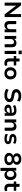

<svg xmlns="http://www.w3.org/2000/svg" viewBox="3626 -4398 953 8244"><g transform="rotate(90 4102.0 -276.5)"><path d="M93 0V-705H208L589 -200H585V-705H714V0H594L218 -500H223V0Z M1074 10Q1012 10 969.5 -13Q927 -36 905 -83Q883 -130 883 -200V-498H1017V-204Q1017 -172 1027 -148.5Q1037 -125 1058 -112.5Q1079 -100 1112 -100Q1146 -100 1173.5 -116.5Q1201 -133 1217 -161.5Q1233 -190 1233 -224V-498H1367V0H1244V-103Q1219 -49 1176.5 -19.5Q1134 10 1074 10Z M1523 0V-498H1647V-398Q1672 -451 1719.5 -479.5Q1767 -508 1826 -508Q1887 -508 1928.5 -485.5Q1970 -463 1990.5 -415.5Q2011 -368 2011 -295V0H1877V-290Q1877 -325 1867.5 -349Q1858 -373 1837.5 -385.5Q1817 -398 1784 -398Q1747 -398 1718 -381.5Q1689 -365 1673 -336.5Q1657 -308 1657 -272V0Z M2154 -599V-733H2307V-599ZM2165 0V-498H2299V0Z M2692 10Q2588 10 2537.5 -42Q2487 -94 2487 -191V-391H2389V-498H2493V-640H2621V-498H2792V-391H2621V-197Q2621 -150 2644 -126Q2667 -102 2715 -102Q2733 -102 2752 -106Q2771 -110 2789 -116L2808 -14Q2784 -2 2753.5 4Q2723 10 2692 10Z M3130 10Q3050 10 2991 -22.5Q2932 -55 2900 -113.5Q2868 -172 2868 -250Q2868 -328 2900 -386Q2932 -444 2990.5 -476Q3049 -508 3129 -508Q3210 -508 3268.5 -476Q3327 -444 3359 -386Q3391 -328 3391 -250Q3391 -172 3359 -113.5Q3327 -55 3268.5 -22.5Q3210 10 3130 10ZM3129 -99Q3190 -99 3225 -139Q3260 -179 3260 -251Q3260 -322 3225.5 -360.5Q3191 -399 3130 -399Q3068 -399 3033.5 -360.5Q2999 -322 2999 -251Q2999 -179 3034 -139Q3069 -99 3129 -99Z M4081 10Q4024 10 3970.5 2Q3917 -6 3872 -22.5Q3827 -39 3793 -63L3837 -172Q3871 -149 3909.5 -134.5Q3948 -120 3991.5 -113.5Q4035 -107 4081 -107Q4155 -107 4192.5 -131.5Q4230 -156 4230 -200Q4230 -225 4218 -240.5Q4206 -256 4180.5 -265.5Q4155 -275 4114 -282L3999 -304Q3899 -323 3853.5 -373.5Q3808 -424 3808 -502Q3808 -567 3845 -614.5Q3882 -662 3947.5 -688.5Q4013 -715 4097 -715Q4147 -715 4193 -706Q4239 -697 4277.5 -680.5Q4316 -664 4344 -639L4301 -532Q4259 -567 4207.5 -582.5Q4156 -598 4096 -598Q4051 -598 4016 -587Q3981 -576 3962 -555.5Q3943 -535 3943 -503Q3943 -469 3966.5 -449.5Q3990 -430 4050 -419L4164 -398Q4266 -380 4315.5 -332Q4365 -284 4365 -208Q4365 -144 4330 -94.5Q4295 -45 4231.5 -17.5Q4168 10 4081 10Z M4663 10Q4608 10 4564.5 -11Q4521 -32 4496.5 -67.5Q4472 -103 4472 -148Q4472 -202 4503.5 -236.5Q4535 -271 4601.5 -287Q4668 -303 4774 -303H4842V-222H4780Q4734 -222 4700.5 -219Q4667 -216 4645.5 -208.5Q4624 -201 4613.5 -188Q4603 -175 4603 -154Q4603 -121 4628.5 -104Q4654 -87 4695 -87Q4730 -87 4759.5 -103.5Q4789 -120 4806.5 -147.5Q4824 -175 4824 -208V-317Q4824 -367 4794.5 -386.5Q4765 -406 4706 -406Q4665 -406 4621.5 -394.5Q4578 -383 4529 -357L4492 -450Q4526 -469 4563.5 -482Q4601 -495 4642.5 -501.5Q4684 -508 4725 -508Q4797 -508 4848 -486.5Q4899 -465 4926.5 -419.5Q4954 -374 4954 -301V0H4840V-103H4838Q4824 -70 4800.5 -44.5Q4777 -19 4743 -4.5Q4709 10 4663 10Z M5108 0V-498H5232V-398Q5257 -451 5304.5 -479.5Q5352 -508 5411 -508Q5472 -508 5513.5 -485.5Q5555 -463 5575.5 -415.5Q5596 -368 5596 -295V0H5462V-290Q5462 -325 5452.5 -349Q5443 -373 5422.5 -385.5Q5402 -398 5369 -398Q5332 -398 5303 -381.5Q5274 -365 5258 -336.5Q5242 -308 5242 -272V0Z M5945 10Q5901 10 5859 3.5Q5817 -3 5782.5 -15.5Q5748 -28 5723 -47L5757 -139Q5784 -122 5815 -111Q5846 -100 5878.5 -95Q5911 -90 5941 -90Q5996 -90 6024 -103Q6052 -116 6052 -143Q6052 -166 6036 -176.5Q6020 -187 5985 -193L5875 -209Q5803 -220 5768 -258Q5733 -296 5733 -350Q5733 -397 5759 -432.5Q5785 -468 5835.5 -488Q5886 -508 5959 -508Q5997 -508 6034 -502Q6071 -496 6103.5 -483.5Q6136 -471 6157 -452L6120 -362Q6099 -378 6072 -388Q6045 -398 6016 -403Q5987 -408 5959 -408Q5906 -408 5879 -394.5Q5852 -381 5852 -354Q5852 -333 5867 -322Q5882 -311 5915 -306L6021 -288Q6098 -275 6134.5 -240Q6171 -205 6171 -146Q6171 -98 6143.5 -63Q6116 -28 6065 -9Q6014 10 5945 10Z M6809 10Q6686 10 6615.5 -43Q6545 -96 6545 -189Q6545 -238 6564 -274Q6583 -310 6615.5 -333Q6648 -356 6689 -363V-360Q6653 -370 6624.5 -392.5Q6596 -415 6579.5 -448.5Q6563 -482 6563 -524Q6563 -613 6629.5 -664Q6696 -715 6810 -715Q6922 -715 6988.5 -664Q7055 -613 7055 -524Q7055 -482 7038.5 -448Q7022 -414 6993.5 -392Q6965 -370 6929 -360V-363Q6970 -356 7002 -333Q7034 -310 7053.5 -274Q7073 -238 7073 -189Q7073 -96 7002.5 -43Q6932 10 6809 10ZM6809 -97Q6879 -97 6915.5 -124Q6952 -151 6952 -200Q6952 -249 6915 -276.5Q6878 -304 6809 -304Q6740 -304 6703 -276.5Q6666 -249 6666 -200Q6666 -151 6703 -124Q6740 -97 6809 -97ZM6809 -410Q6868 -410 6901 -436.5Q6934 -463 6934 -510Q6934 -555 6901 -581.5Q6868 -608 6809 -608Q6751 -608 6717.5 -581.5Q6684 -555 6684 -509Q6684 -463 6717.5 -436.5Q6751 -410 6809 -410Z M7187 180V-499H7308V-398H7309Q7332 -451 7378.5 -479.5Q7425 -508 7487 -508Q7556 -508 7607 -475.5Q7658 -443 7685.5 -385Q7713 -327 7713 -250Q7713 -174 7686 -115.5Q7659 -57 7608.5 -23.5Q7558 10 7487 10Q7428 10 7385 -18Q7342 -46 7321 -91V180ZM7450 -94Q7510 -94 7545 -135.5Q7580 -177 7580 -250Q7580 -324 7545.5 -364.5Q7511 -405 7450 -405Q7388 -405 7353.5 -364.5Q7319 -324 7319 -250Q7319 -177 7354 -135.5Q7389 -94 7450 -94Z M8074 10Q7970 10 7919.5 -42Q7869 -94 7869 -191V-391H7771V-498H7875V-640H8003V-498H8174V-391H8003V-197Q8003 -150 8026 -126Q8049 -102 8097 -102Q8115 -102 8134 -106Q8153 -110 8171 -116L8190 -14Q8166 -2 8135.5 4Q8105 10 8074 10Z"/></g></svg>

Font: Nunito Sans 8pt
Style: Bold
Weight: 700
Version: Version 3.101;gftools[0.9.27]